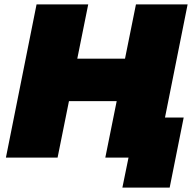

<svg xmlns="http://www.w3.org/2000/svg" viewBox="-20 -720 894 877"><path d="M837 -700 697 0H461L513 -258H295L243 0H7L147 -700H383L333 -452H551L601 -700ZM819 -183 755 137H539L567 0H461L499 -183Z"/></svg>

Font: Montserrat Alternates Black
Style: Italic
Weight: 900
Italic angle: -11.3°
Designer: Julieta Ulanovsky
Foundry: Julieta Ulanovsky
Version: Version 7.200